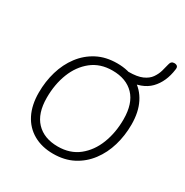

<svg xmlns="http://www.w3.org/2000/svg" viewBox="-149 -742 836 869"><g transform="rotate(30 269.0 -307.0)"><path d="M245 8Q186 8 142 -17Q98 -42 74.5 -88.5Q51 -135 51 -200Q51 -258 66.5 -310.5Q82 -363 113 -404Q144 -445 189 -468.5Q234 -492 293 -492Q353 -492 396.5 -467Q440 -442 463.5 -395.5Q487 -349 487 -284Q487 -226 471.5 -173.5Q456 -121 425 -80Q394 -39 349 -15.5Q304 8 245 8ZM247 -31Q311 -31 355 -66Q399 -101 421.5 -159Q444 -217 444 -286Q444 -369 403.5 -411Q363 -453 291 -453Q227 -453 183 -418Q139 -383 116.5 -325.5Q94 -268 94 -198Q94 -116 134.5 -73.5Q175 -31 247 -31ZM366 -446 352 -459 356 -484Q401 -484 427 -495.5Q453 -507 466 -525.5Q479 -544 485 -564.5Q491 -585 495 -603Q499 -622 516 -622Q526 -622 531.5 -617Q537 -612 535 -600Q526 -531 486 -490Q446 -449 366 -446Z"/></g></svg>

Font: Nunito Variable Extra Light
Style: Italic
Weight: 200
Italic angle: -9°
Designer: Vernon Adams
Foundry: Vernon Adams
Version: Version 3.602